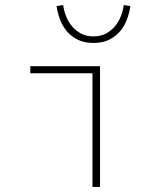

<svg xmlns="http://www.w3.org/2000/svg" viewBox="-20 -740 640 760"><path d="M346 0V-450H100V-478H376V0ZM350 -570Q312 -570 285.5 -584Q259 -598 242 -619.5Q225 -641 216 -667Q207 -693 204 -716L230 -720Q233 -698 241.5 -676Q250 -654 265 -636Q280 -618 301 -607Q322 -596 350 -596Q378 -596 399 -607Q420 -618 435 -636Q450 -654 458.5 -676Q467 -698 470 -720L496 -716Q493 -693 484 -667Q475 -641 458 -619.5Q441 -598 414.5 -584Q388 -570 350 -570Z"/></svg>

Font: Source Code Pro ExtraLight
Style: Regular
Weight: 200
Monospace: yes
Designer: Paul D. Hunt, Teo Tuominen
Foundry: Adobe Systems Incorporated
Version: Version 2.030;PS 1.000;hotconv 16.6.51;makeotf.lib2.5.65220